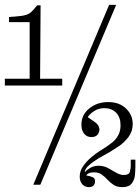

<svg xmlns="http://www.w3.org/2000/svg" viewBox="-42 -760 577 790"><path d="M95 0 407 -740H436L124 0ZM-22 -408V-436H80V-669H-5V-690L21 -692Q50 -694 64.5 -698.5Q79 -703 88.5 -712.5Q98 -722 111 -738H125L123 -436H214V-408ZM324 10Q307 10 296.5 -2Q286 -14 286 -33Q286 -56 299.5 -75.5Q313 -95 332 -111.5Q351 -128 369 -139L394 -155Q406 -163 420 -174Q434 -185 444 -202.5Q454 -220 454 -245Q454 -278 435.5 -296.5Q417 -315 388 -315Q363 -315 344.5 -302.5Q326 -290 319 -278L348 -258Q367 -245 367 -227Q367 -215 359 -205.5Q351 -196 334 -196Q315 -196 304 -210Q293 -224 293 -247Q293 -288 325.5 -314Q358 -340 403 -340Q449 -340 476.5 -313.5Q504 -287 504 -250Q504 -219 486 -195.5Q468 -172 445 -157Q422 -142 407 -133L380 -118Q348 -100 327.5 -83Q307 -66 307 -52Q314 -60 329 -69Q344 -78 363 -78Q385 -78 402.5 -68.5Q420 -59 436 -49.5Q452 -40 468 -40Q489 -40 492.5 -54Q496 -68 496 -75V-103H515V-72Q515 -58 513 -38.5Q511 -19 499.5 -4.5Q488 10 461 10Q440 10 426 1Q412 -8 400.5 -20.5Q389 -33 376.5 -42Q364 -51 344 -51Q331 -51 323 -47Q315 -43 313 -38L328 -35Q331 -34 340 -30.5Q349 -27 349 -13Q349 -4 343 3Q337 10 324 10Z"/></svg>

Font: Xanh Mono
Style: Regular
Weight: 400
Monospace: yes
Designer: Lam Bao, Duy Dao
Foundry: Yellow Type Foundry
Version: Version 3.101; ttfautohint (v1.8.3)